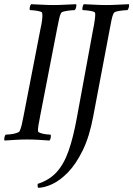

<svg xmlns="http://www.w3.org/2000/svg" viewBox="-27 -666 634 914"><path d="M227 -642Q253 -642 280 -643.5Q307 -645 335 -646Q338 -642 335.5 -632Q333 -622 329 -618Q324 -618 308.5 -616.5Q293 -615 279.5 -612Q266 -609 263 -603Q257 -591 253.5 -571.5Q250 -552 245 -530L164 -113Q164 -111 163 -107Q159 -87 156 -69.5Q153 -52 154 -41Q155 -36 167.5 -32Q180 -28 194.5 -26.5Q209 -25 214 -25Q216 -21 214.5 -11Q213 -1 208 3Q180 1 154.5 -0.5Q129 -2 103 -2Q77 -2 50.5 -0.5Q24 1 -5 3Q-8 -1 -6 -11Q-4 -21 0 -25Q6 -25 21 -26.5Q36 -28 49.5 -32Q63 -36 66 -41Q72 -53 76.5 -72Q81 -91 85 -113L166 -530Q171 -552 173.5 -571.5Q176 -591 174 -603Q174 -609 161.5 -612Q149 -615 135 -616.5Q121 -618 115 -618Q113 -622 115 -632Q117 -642 121 -646Q149 -645 175 -643.5Q201 -642 227 -642ZM417 -530Q418 -534 418.5 -537.5Q419 -541 420 -544Q423 -562 425 -577.5Q427 -593 426 -603Q426 -609 413 -612Q400 -615 386 -616.5Q372 -618 366 -618Q364 -622 366 -632Q368 -642 372 -646Q400 -645 426 -643.5Q452 -642 478 -642Q504 -642 531 -643.5Q558 -645 586 -646Q589 -642 586.5 -632Q584 -622 580 -618Q575 -618 559.5 -616.5Q544 -615 530.5 -612Q517 -609 514 -603Q508 -591 504 -571.5Q500 -552 496 -530L417 -113Q399 -16 367 49.5Q335 115 296.5 154.5Q258 194 220.5 211Q183 228 154 228Q153 226 152.5 222.5Q152 219 152 215Q152 213 152.5 211Q153 209 153 209Q207 192 242 154Q277 116 299.5 52Q322 -12 339 -106Z"/></svg>

Font: Amiri
Style: Italic
Weight: 400
Italic angle: 10°
Designer: Khaled Hosny
Version: Version 0.113